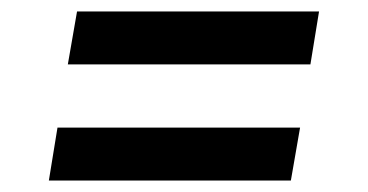

<svg xmlns="http://www.w3.org/2000/svg" viewBox="-20 -507 640 334"><path d="M98 -395 114 -487H535L520 -395ZM65 -193 80 -285H502L486 -193Z"/></svg>

Font: Iosevka Slab Semibold Extended
Style: Italic
Weight: 600
Width: 7
Italic angle: -9°
Monospace: yes
Designer: Belleve Invis
Foundry: Belleve Invis
Version: Version 11.1.0; ttfautohint (v1.8.3)